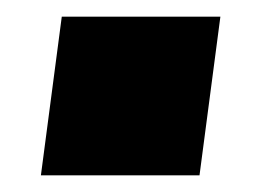

<svg xmlns="http://www.w3.org/2000/svg" viewBox="-20 -465 320 230"><path d="M219 -255H29L54 -445H244Z"/></svg>

Font: Tanohe Sans ExtraBold
Style: Italic
Weight: 800
Designer: Village Type and Design LLC & Cristiano Sobral
Foundry: Cooper Hewitt Smithsonian Design Museum
Version: Version 1.00;September 29, 2021;FontCreator 13.0.0.2655 64-b